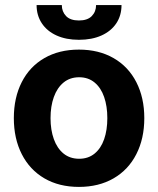

<svg xmlns="http://www.w3.org/2000/svg" viewBox="-20 -735 630 766"><path d="M35.2 -263.7Q35.2 -345.2 66.7 -407.2Q98.1 -469.2 157 -503.2Q215.8 -537.1 294.9 -537.1Q374 -537.1 433.1 -503.2Q492.2 -469.2 523.9 -407.2Q555.7 -345.2 555.7 -263.7Q555.7 -182.1 523.9 -119.9Q492.2 -57.6 433.1 -23.4Q374 10.7 294.9 10.7Q215.8 10.7 157.2 -23.4Q98.6 -57.6 66.9 -119.9Q35.2 -182.1 35.2 -263.7ZM408.2 -263.7Q408.2 -311 395.5 -347.9Q382.8 -384.8 357.4 -405.8Q332 -426.8 295.9 -426.8Q259.3 -426.8 233.6 -405.8Q208 -384.8 194.8 -347.9Q181.6 -311 181.6 -263.7Q181.6 -216.8 194.8 -179.9Q208 -143.1 233.6 -122.3Q259.3 -101.6 295.9 -101.6Q332 -101.6 357.4 -122.3Q382.8 -143.1 395.5 -179.7Q408.2 -216.3 408.2 -263.7ZM294.9 -576.2Q243.7 -576.2 205.6 -593.5Q167.5 -610.8 146.7 -642.3Q126 -673.8 126 -714.8H226.6Q226.6 -689 243.4 -671.1Q260.3 -653.3 294.9 -653.3Q329.1 -653.3 346.2 -670.9Q363.3 -688.5 363.3 -714.8H464.8Q464.8 -673.3 444.1 -642.1Q423.3 -610.8 385 -593.5Q346.7 -576.2 294.9 -576.2Z"/></svg>

Font: WEMIX Pretendard
Style: Bold
Weight: 700
Designer: Base glyphs from Inter by Rasmus Andersson; Hangeul glyphs from Noto Sans CJK(Source Han Sans) by Jang Soo-young and Kan
Foundry: Kil Hyung-jin
Version: Version 1.000